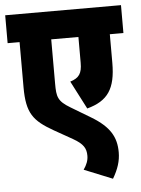

<svg xmlns="http://www.w3.org/2000/svg" viewBox="-53 -664 599 816"><g transform="rotate(-5 247.0 -256.0)"><path d="M494 -503V-622H0V-503H51V-310C51 -199 79 -165 163 -117L241 -73C285 -48 296 -28 296 3C296 23 289 41 275 61L396 110C419 71 430 37 430 0C430 -64 405 -110 327 -157L242 -208C190 -239 186 -258 186 -314V-503H302V-393C302 -347 289 -329 251 -317L313 -197C402 -221 436 -270 436 -381V-503Z"/></g></svg>

Font: Noto Sans Devanagari ExtraCondensed ExtraBold
Style: Regular
Weight: 800
Width: 2
Designer: Jelle Bosma - Monotype Design Team
Foundry: Monotype Imaging Inc.
Version: Version 2.004